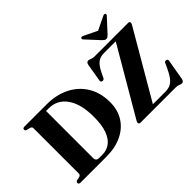

<svg xmlns="http://www.w3.org/2000/svg" viewBox="-147 -1292 1695 1695"><g transform="rotate(-45 700.0 -444.5)"><path d="M41 -17Q41 -31 56.5 -36L86.5 -42.5Q109 -48 109 -66V-634Q109 -651.5 87 -657.5L56 -664.5Q41 -669 41 -683Q41 -700 63 -700H339.5Q461.5 -700 554 -653.2Q646.5 -606.5 698.5 -520.5Q750.5 -434.5 750.5 -317Q750.5 -221.5 706 -150.2Q661.5 -79 579.5 -39.5Q497.5 0 385 0H63Q41 0 41 -17ZM373.5 -37.5Q427 -37.5 468.5 -67.5Q510 -97.5 533.8 -161.2Q557.5 -225 557.5 -326.5Q557.5 -488 495.5 -575.2Q433.5 -662.5 328 -662.5H295V-73.5Q295 -37.5 334.5 -37.5ZM1367 -660 1004 -37.5H1157Q1193.5 -37.5 1220.5 -49Q1247.5 -60.5 1272 -92.8Q1296.5 -125 1325 -187.5L1337.5 -216Q1344.5 -233.5 1362.5 -229.5Q1380.5 -226 1376 -205.5L1343 -14.5Q1337 14 1315.5 14Q1304.5 14 1289.8 7Q1275 0 1251 0H812Q792.5 0 792.5 -17Q792.5 -26 801.5 -40.5L1165 -662.5H1021.5Q987.5 -662.5 962.8 -652Q938 -641.5 916.8 -615Q895.5 -588.5 873 -540.5L859.5 -511Q854.5 -501.5 847.5 -498.8Q840.5 -496 833.5 -497Q815 -500 819 -521.5L846.5 -686Q852 -714.5 874 -714.5Q885 -714.5 900 -707.2Q915 -700 938.5 -700H1357Q1376 -700 1376 -684Q1376 -675.5 1367 -660ZM1156 -755.5Q1147 -746.5 1139.5 -741Q1132 -735.5 1121 -735.5Q1110 -735.5 1102.8 -741Q1095.5 -746.5 1086 -755.5L973.5 -877.5Q967 -884 967.5 -890.2Q968 -896.5 972 -899.5Q981 -907 998 -898L1121 -838.5L1244 -898Q1261 -907 1270.5 -899.5Q1274.5 -896.5 1274.8 -890.2Q1275 -884 1268.5 -877.5Z"/></g></svg>

Font: Fraunces 72pt S000
Style: Bold
Weight: 700
Version: Version 1.000; ttfautohint (v1.8.3)